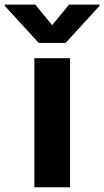

<svg xmlns="http://www.w3.org/2000/svg" viewBox="-101 -792 440 812"><path d="M44.4 0V-545.9H195.3V0ZM48.3 -772.5 119.6 -685.5 190.9 -772.5H319.8V-767.1L176.3 -610.4H63L-80.6 -767.1V-772.5Z"/></svg>

Font: Inter Tight
Style: Bold
Weight: 700
Designer: Rasmus Andersson
Foundry: rsms
Version: Version 3.004; ttfautohint (v1.8.4.7-5d5b)